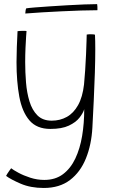

<svg xmlns="http://www.w3.org/2000/svg" viewBox="-20 -646 580 930"><path d="M192 264.5Q128.5 264.5 80.2 243.8Q32 223 9.5 206Q11 202.5 15.2 195.8Q19.5 189 24.8 181.5Q30 174 34 169Q44 177 68.8 190.5Q93.5 204 126.8 214.8Q160 225.5 194.5 225.5Q248 225.5 285 197.8Q322 170 344.8 122Q367.5 74 377.8 12.5Q388 -49 388 -117Q382.5 -98.5 365 -76Q347.5 -53.5 313.5 -37.5Q279.5 -21.5 224 -21.5Q158 -21.5 122.5 -63Q87 -104.5 73.5 -177.8Q60 -251 60 -345Q60 -380.5 61.5 -418Q63 -455.5 65 -495Q69 -496 77 -496.2Q85 -496.5 92.5 -496.5Q98 -496.5 102.2 -496.5Q106.5 -496.5 108.5 -495.5Q108 -491.5 106.5 -469Q105 -446.5 103.5 -413.5Q102 -380.5 102 -345Q102 -296.5 106 -246.8Q110 -197 122.8 -155Q135.5 -113 161.2 -87.2Q187 -61.5 230.5 -61.5Q271 -61.5 303.8 -79.8Q336.5 -98 358.2 -136.8Q380 -175.5 387 -237Q390 -265.5 392.5 -305Q395 -344.5 396.8 -382.8Q398.5 -421 399.2 -448Q400 -475 400 -478.5Q404 -479.5 409.2 -479.8Q414.5 -480 420 -480Q434.5 -480 440 -478Q441.5 -450.5 441.5 -407.5Q441.5 -357.5 439.5 -293.5Q437.5 -229.5 434.2 -161Q431 -92.5 427.5 -28Q423 55 396.2 121.2Q369.5 187.5 319 226Q268.5 264.5 192 264.5ZM452 -596.5Q416 -596.5 371 -595Q326 -593.5 277.8 -591.2Q229.5 -589 184 -586.2Q138.5 -583.5 102.5 -580.5Q102.5 -586 103.8 -594Q105 -602 107 -605.5Q118.5 -607.5 149.2 -610Q180 -612.5 221 -615.2Q262 -618 305.8 -620.5Q349.5 -623 388 -624.5Q426.5 -626 450.5 -626Q451.5 -623.5 451.8 -614.5Q452 -605.5 452 -596.5Z"/></svg>

Font: Grandstander Thin Thin
Style: Regular
Weight: 250
Version: Version 1.200